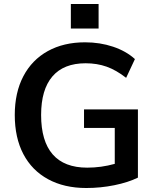

<svg xmlns="http://www.w3.org/2000/svg" viewBox="-20 -933 779 962"><path d="M671 -385V-43Q622 -19 553 -5Q484 9 412 9Q302 9 221 -35Q140 -79 97 -161Q54 -243 54 -357Q54 -469 97 -551Q140 -633 219.5 -677Q299 -721 406 -721Q481 -721 546.5 -699Q612 -677 656 -637L612 -543Q562 -582 514 -599Q466 -616 409 -616Q299 -616 242.5 -550Q186 -484 186 -357Q186 -226 244 -159.5Q302 -93 417 -93Q487 -93 555 -112V-292H401V-385ZM335 -913H474V-790H335Z"/></svg>

Font: Muli-Bold
Style: Bold
Weight: 700
Version: Version 2.000